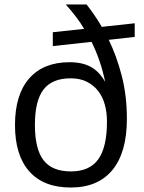

<svg xmlns="http://www.w3.org/2000/svg" viewBox="-20 -828 645 858"><path d="M216 -684 356 -699Q339 -728 318 -755Q297 -782 274 -808H367Q384 -786 401 -761.5Q418 -737 435 -708L582 -724V-663L466 -650Q501 -578 524 -489.5Q547 -401 547 -297Q547 -147 482.5 -68.5Q418 10 296 10Q175 10 111 -62Q47 -134 47 -269Q47 -405 110.5 -477.5Q174 -550 291 -550Q348 -550 386 -529Q424 -508 450 -462Q430 -559 389 -641L216 -622ZM297 -62Q380 -62 419 -116Q458 -170 458 -285Q458 -325 448.5 -360Q439 -395 419 -421Q399 -447 368.5 -462.5Q338 -478 296 -478Q213 -478 174.5 -428Q136 -378 136 -270Q136 -162 174.5 -112Q213 -62 297 -62Z"/></svg>

Font: Encode Sans Normal
Style: Regular
Weight: 400
Designer: Pablo Impallari, Andres Torresi
Foundry: Pablo Impallari, Andres Torresi
Version: Version 1.000; ttfautohint (v1.00) -l 8 -r 50 -G 200 -x 14 -